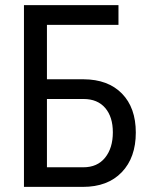

<svg xmlns="http://www.w3.org/2000/svg" viewBox="-20 -731 590 751"><path d="M443.4 -633.8H163.6V-420.9H307.1Q402.8 -420.4 457 -365Q511.2 -309.6 511.2 -212.4Q511.2 -114.7 456.3 -57.4Q401.4 0 304.2 0H73.7V-710.9H443.4ZM163.6 -343.8V-76.7H306.2Q360.8 -76.7 391.1 -114.3Q421.4 -151.9 421.4 -213.4Q421.4 -273.9 391.4 -308.8Q361.3 -343.8 306.6 -343.8Z"/></svg>

Font: Roboto Condensed
Style: Regular
Weight: 400
Designer: Google
Version: Version 2.001047; 2015